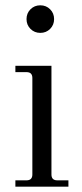

<svg xmlns="http://www.w3.org/2000/svg" viewBox="-20 -704 310 724"><path d="M132 -580Q110 -580 95 -595Q80 -610 80 -632Q80 -654 95 -669Q110 -684 132 -684Q154 -684 169 -669Q184 -654 184 -632Q184 -610 169 -595Q154 -580 132 -580ZM38 0V-24H80Q102 -24 102 -46V-410Q102 -432 80 -432H38V-456H174V-46Q174 -24 196 -24H238V0Z"/></svg>

Font: Old Standard TT
Style: Regular
Weight: 400
Designer: Alexey Kryukov <alexios@thessalonica.org.ru>
Version: Version 1.0